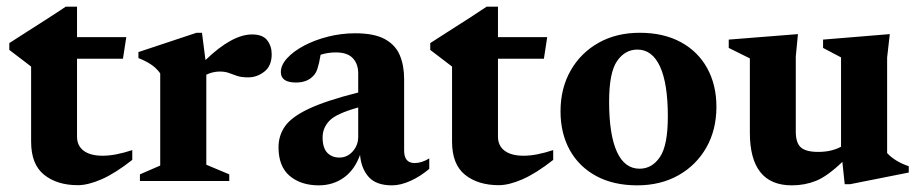

<svg xmlns="http://www.w3.org/2000/svg" viewBox="-20 -544 2762 577"><path d="M211.5 -133.5Q211.5 -106 231.5 -91Q251.5 -76 288.5 -76Q326.5 -76 377.5 -93V-63.5Q326 -23 285.2 -5.2Q244.5 12.5 214 12.5Q151.5 12.5 112.5 -18.8Q73.5 -50 73.5 -118.5V-344L8 -394V-414.5Q32 -430 62.5 -449.5Q93 -469 123.5 -488.5Q154 -508 177.5 -524H211.5V-432.5H359.5L349.5 -367.5H211.5Z M737.5 -440.5Q769.5 -440.5 783 -423Q796.5 -405.5 796.5 -381Q796.5 -346 774.5 -328.8Q752.5 -311.5 726 -311.5Q705.5 -311.5 692.8 -315.8Q680 -320 668.5 -324.5Q657 -329 640.5 -329Q619.5 -329 600 -319.5V-49L669 -20V0H400.5V-20L461.5 -46.5V-323.5Q449.5 -340 433.5 -350.5Q417.5 -361 396 -369.5V-387.5L570.5 -445.5H587L597.5 -363.5Q677.5 -440.5 737.5 -440.5Z M1158 13Q1110.5 13 1088 -12.2Q1065.5 -37.5 1062 -78.5Q1045.5 -33 1013 -10Q980.5 13 938 13Q884.5 13 850.8 -15.2Q817 -43.5 817 -101.5Q817 -136.5 836.5 -164.5Q856 -192.5 907.8 -217Q959.5 -241.5 1056.5 -266V-323.5Q1056.5 -352 1040.2 -369.2Q1024 -386.5 989 -386.5Q966 -386.5 943.5 -379.5Q939 -352.5 934.2 -338.2Q929.5 -324 922.5 -317Q904 -296 869.5 -296Q824 -296 824 -327.5Q824 -348.5 843 -369.2Q862 -390 894.2 -407Q926.5 -424 966.2 -434Q1006 -444 1047.5 -444Q1104.5 -444 1136.5 -426.5Q1168.5 -409 1181.5 -378Q1194.5 -347 1194.5 -306.5V-91.5Q1194.5 -54 1226 -54Q1247.5 -54 1270 -68V-36.5Q1243.5 -14 1213.8 -0.5Q1184 13 1158 13ZM949.5 -131.5Q949.5 -99.5 963.5 -85Q977.5 -70.5 1000 -70.5Q1023.5 -70.5 1040 -89Q1056.5 -107.5 1056.5 -133V-221Q990 -202.5 969.8 -181Q949.5 -159.5 949.5 -131.5Z M1476.5 -133.5Q1476.5 -106 1496.5 -91Q1516.5 -76 1553.5 -76Q1591.5 -76 1642.5 -93V-63.5Q1591 -23 1550.2 -5.2Q1509.5 12.5 1479 12.5Q1416.5 12.5 1377.5 -18.8Q1338.5 -50 1338.5 -118.5V-344L1273 -394V-414.5Q1297 -430 1327.5 -449.5Q1358 -469 1388.5 -488.5Q1419 -508 1442.5 -524H1476.5V-432.5H1624.5L1614.5 -367.5H1476.5Z M1895 13Q1823.5 13 1771.8 -15Q1720 -43 1692.2 -93.2Q1664.5 -143.5 1664.5 -209.5Q1664.5 -278.5 1694.8 -331.8Q1725 -385 1778.5 -415.2Q1832 -445.5 1902.5 -445.5Q1974 -445.5 2025.8 -417.5Q2077.5 -389.5 2105.2 -339.2Q2133 -289 2133 -223Q2133 -154 2102.8 -100.8Q2072.5 -47.5 2018.8 -17.2Q1965 13 1895 13ZM1902 -37Q1939.5 -37 1963.2 -72Q1987 -107 1987 -194Q1987 -293 1963.5 -344Q1940 -395 1895.5 -395Q1858 -395 1834.2 -360.2Q1810.5 -325.5 1810.5 -238.5Q1810.5 -139.5 1833.8 -88.2Q1857 -37 1902 -37Z M2371.5 -148.5Q2371.5 -114.5 2386.8 -101Q2402 -87.5 2439 -87.5Q2478.5 -87.5 2507.5 -103V-371.5L2453.5 -400V-425L2654 -441.5L2646 -371V-84Q2669.5 -58.5 2711 -44.5V-25.5L2535 9.5H2518.5L2511.5 -57.5Q2466 -14 2432.2 -0.5Q2398.5 13 2359.5 13Q2233.5 13 2233.5 -145.5V-368.5L2170 -400V-425L2378 -441.5L2371.5 -374.5Z"/></svg>

Font: Newsreader Text
Style: Bold
Weight: 700
Designer: Hugues Gentile
Foundry: Production Type
Version: Version 1.001